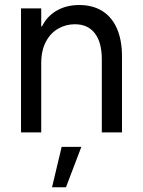

<svg xmlns="http://www.w3.org/2000/svg" viewBox="-20 -538 581 780"><path d="M65.4 -503.9H147.5V0H65.4ZM284.2 -439.5Q248 -439.5 216.8 -421.9Q185.5 -404.3 166.5 -368.7Q147.5 -333 147.5 -281.2L135.7 -359.4V-430.7H163.1L135.7 -359.4Q135.7 -406.2 156.7 -441.9Q177.7 -477.5 215.3 -497.6Q252.9 -517.6 301.8 -517.6Q357.4 -517.6 396.5 -492.7Q435.5 -467.8 455.6 -420.9Q475.6 -374 475.6 -308.6V0H393.6V-296.9Q393.6 -366.2 365.2 -402.8Q336.9 -439.5 284.2 -439.5ZM248 222.7H191.4L230.5 58.6H310.5Z"/></svg>

Font: Wanted Sans Std Variable
Style: Regular
Weight: 400
Designer: Original Design by Kil Hyung-jin and Kang Hanbin, Wanted Lab, Inc;
Foundry: Wanted Lab, Inc.
Version: Version 1.003;Glyphs 3.2 (3227)